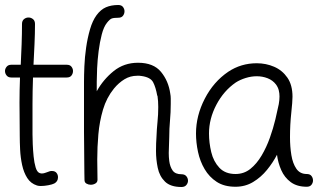

<svg xmlns="http://www.w3.org/2000/svg" viewBox="-34 -739 1282 768"><path d="M129 5Q125 5 121 4.5Q117 4 114 3Q89 -5 75 -27Q61 -49 54.5 -79Q48 -109 46.5 -140Q45 -171 45 -195Q45 -230 44.5 -263Q44 -296 44 -329Q44 -353 44.5 -378Q45 -403 46 -429H11Q-1 -429 -7.5 -437Q-14 -445 -14 -455Q-14 -464 -7.5 -472Q-1 -480 11 -480H49Q51 -518 52.5 -562Q54 -606 54 -643Q54 -656 62 -662.5Q70 -669 80 -669Q90 -669 98 -662.5Q106 -656 106 -643Q106 -606 104 -562Q102 -518 100 -480H233Q246 -480 252 -472Q258 -464 258 -455Q258 -445 252 -437Q246 -429 233 -429H98Q97 -401 96.5 -374.5Q96 -348 96 -322V-202Q96 -186 97 -162Q98 -138 100.5 -113Q103 -88 108.5 -69.5Q114 -51 124 -47Q130 -45 133 -45Q141 -45 149.5 -48.5Q158 -52 165 -54Q167 -55 170 -55Q173 -55 174 -55Q186 -55 192 -47.5Q198 -40 198 -30Q198 -13 183 -5Q175 -1 159 2Q143 5 129 5Z M692 9Q648 9 626 -12.5Q604 -34 597 -67.5Q590 -101 590 -135Q590 -151 590.5 -165.5Q591 -180 592 -193Q593 -222 596 -251.5Q599 -281 599 -311Q599 -334 596 -356H595Q589 -390 578.5 -410Q568 -430 532 -435Q528 -436 523.5 -436Q519 -436 515 -436Q487 -436 464 -422Q441 -408 422 -385Q392 -348 378 -300.5Q364 -253 359.5 -202Q355 -151 355 -101Q355 -80 355.5 -60Q356 -40 356 -20Q356 -10 347.5 -5Q339 0 329 0Q320 0 312 -4.5Q304 -9 304 -19Q304 -23 303.5 -45Q303 -67 303 -97.5Q303 -128 302.5 -158.5Q302 -189 302 -210.5Q302 -232 302 -236V-412Q302 -438 303.5 -474Q305 -510 310.5 -548.5Q316 -587 326 -621.5Q336 -656 352 -678Q369 -701 390 -710Q411 -719 439 -719Q452 -719 458 -711Q464 -703 464 -694Q464 -684 458 -676Q452 -668 439 -668Q421 -668 413 -665Q405 -662 394 -648Q381 -632 373 -601Q365 -570 360.5 -534.5Q356 -499 354.5 -466Q353 -433 353 -412V-374Q379 -421 420.5 -454.5Q462 -488 518 -488Q580 -488 610 -451.5Q640 -415 647 -365Q649 -355 649 -344.5Q649 -334 649 -323Q649 -290 646 -257Q643 -224 643 -191Q643 -175 642 -159Q641 -143 641 -127Q641 -119 641.5 -111Q642 -103 643 -95Q646 -72 656.5 -57Q667 -42 692 -42Q705 -42 711.5 -34Q718 -26 718 -16Q718 -7 711.5 1Q705 9 692 9Z M908 8Q863 8 833 -11.5Q803 -31 784.5 -62.5Q766 -94 758 -131.5Q750 -169 750 -205Q750 -276 785 -344Q820 -412 879 -452Q930 -486 993 -486Q1030 -486 1062.5 -472Q1095 -458 1115.5 -428.5Q1136 -399 1136 -352Q1136 -333 1131 -286.5Q1126 -240 1126 -190Q1126 -152 1131.5 -118.5Q1137 -85 1151.5 -64Q1166 -43 1193 -43Q1206 -43 1212 -35Q1218 -27 1218 -17Q1218 -8 1212 0Q1206 8 1193 8Q1154 8 1129 -10.5Q1104 -29 1091 -58.5Q1078 -88 1074 -120Q1058 -89 1034 -59.5Q1010 -30 978.5 -11Q947 8 908 8ZM908 -43Q942 -43 967.5 -63.5Q993 -84 1012.5 -117Q1032 -150 1045.5 -188Q1059 -226 1067.5 -261.5Q1076 -297 1081 -322Q1084 -339 1084 -353Q1084 -366 1081 -378Q1078 -390 1070 -401Q1057 -418 1036.5 -426Q1016 -434 993 -434Q971 -434 948.5 -427Q926 -420 909 -409Q861 -376 831.5 -320Q802 -264 802 -205Q802 -168 811 -130.5Q820 -93 843.5 -68Q867 -43 908 -43Z"/></svg>

Font: Twinkle Star
Style: Regular
Weight: 400
Designer: Robert E. Leuschke
Foundry: Robert E. Leuschke
Version: Version 2.010; ttfautohint (v1.8.3)